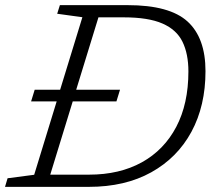

<svg xmlns="http://www.w3.org/2000/svg" viewBox="-42 -727 850 747"><path d="M79 -332.5 93 -378H192L278.5 -660L180.5 -673.5L191 -707H454.5Q618 -707 687.8 -643.2Q757.5 -579.5 757.5 -450Q757.5 -315.5 702.8 -214.2Q648 -113 546.2 -56.5Q444.5 0 303.5 0H-22.5L-12.5 -33.5L91 -47L178.5 -332.5ZM304.5 -47.5Q423 -47.5 509.8 -95.5Q596.5 -143.5 643.8 -233.5Q691 -323.5 691 -449Q691 -517.5 668 -564.5Q645 -611.5 590 -635.5Q535 -659.5 439.5 -659.5H341L254.5 -378H425L411 -332.5H241L153.5 -47.5Z"/></svg>

Font: Newsreader Caption Light
Style: Italic
Weight: 300
Italic angle: -17°
Designer: Hugues Gentile
Foundry: Production Type
Version: Version 1.001